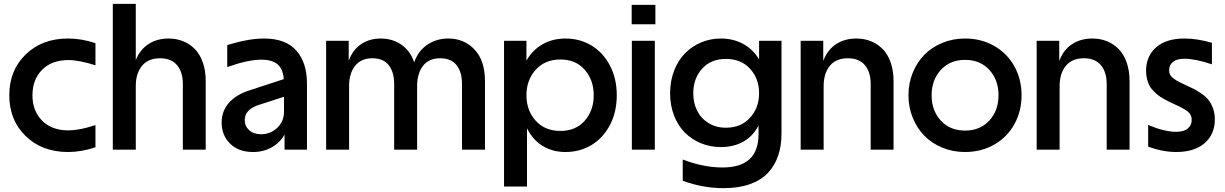

<svg xmlns="http://www.w3.org/2000/svg" viewBox="-20 -770 6306 988"><path d="M471.2 -434.1Q386.2 -460.9 332 -460.9Q246.1 -460.9 196.5 -410.6Q147 -360.4 147 -279.8Q147 -199.7 196.5 -149.4Q246.1 -99.1 332 -99.1Q355 -99.1 382.1 -103.8Q409.2 -108.4 424.1 -112.5Q439 -116.7 471.2 -126V-12.2Q398.9 12.2 330.1 12.2Q196.8 12.2 112.3 -69.6Q27.8 -151.4 27.8 -279.8Q27.8 -408.2 112.3 -490Q196.8 -571.8 330.1 -571.8Q399.9 -571.8 471.2 -547.9Z M920.9 -337.9Q920.9 -398.9 891.1 -434.6Q861.3 -470.2 803.7 -470.2Q742.7 -470.2 710.7 -431.2Q678.7 -392.1 678.7 -327.1V0H560.5V-750H678.7V-460.9Q700.7 -515.6 744.9 -543.7Q789.1 -571.8 846.7 -571.8Q887.2 -571.8 921.6 -558.1Q956.1 -544.4 982.4 -517.8Q1008.8 -491.2 1023.7 -448.7Q1038.6 -406.2 1038.6 -352.1V0H920.9Z M1120.6 -139.2Q1120.6 -197.8 1157.2 -240Q1193.8 -282.2 1261.2 -304.2L1440.4 -362.8Q1436 -415.5 1408.2 -439.2Q1380.4 -462.9 1324.2 -462.9Q1255.9 -462.9 1149.4 -424.8V-538.1Q1258.8 -571.8 1338.4 -571.8Q1450.2 -571.8 1504.9 -509.8Q1559.6 -447.8 1559.6 -339.8V0H1444.3V-77.1Q1419.9 -35.2 1377.7 -11.5Q1335.4 12.2 1282.2 12.2Q1207.5 12.2 1164.1 -30.8Q1120.6 -73.7 1120.6 -139.2ZM1239.3 -151.9Q1239.3 -120.6 1262.5 -99.9Q1285.6 -79.1 1323.2 -79.1Q1370.6 -79.1 1406 -111.8Q1441.4 -144.5 1441.4 -194.8V-272L1311.5 -230Q1239.3 -206.5 1239.3 -151.9Z M1658.2 -560.1H1774.4V-457Q1794.9 -513.7 1838.1 -542.7Q1881.3 -571.8 1939.5 -571.8Q1999 -571.8 2044.9 -540.5Q2090.8 -509.3 2111.3 -449.2Q2132.3 -508.8 2179.4 -540.3Q2226.6 -571.8 2286.6 -571.8Q2368.7 -571.8 2422.1 -514.9Q2475.6 -458 2475.6 -352.1V0H2357.4V-337.9Q2357.4 -399.4 2329.3 -434.8Q2301.3 -470.2 2245.6 -470.2Q2187 -470.2 2156.7 -431.2Q2126.5 -392.1 2126.5 -327.1V0H2008.3V-337.9Q2008.3 -399.4 1980.2 -434.8Q1952.1 -470.2 1896.5 -470.2Q1837.9 -470.2 1807.1 -431.2Q1776.4 -392.1 1776.4 -327.1V0H1658.2Z M2863.8 -96.2Q2942.4 -96.2 2988.8 -148.7Q3035.2 -201.2 3035.2 -279.8Q3035.2 -358.4 2988.8 -411.1Q2942.4 -463.9 2863.8 -463.9Q2784.2 -463.9 2736.6 -410.9Q2689 -357.9 2689 -279.8Q2689 -201.7 2736.6 -148.9Q2784.2 -96.2 2863.8 -96.2ZM2573.7 189.9V-560.1H2689V-458Q2720.7 -513.7 2772.7 -542.7Q2824.7 -571.8 2890.1 -571.8Q2963.4 -571.8 3023.2 -536.1Q3083 -500.5 3118.4 -433.3Q3153.8 -366.2 3153.8 -279.8Q3153.8 -193.4 3118.4 -126.2Q3083 -59.1 3023.2 -23.4Q2963.4 12.2 2890.1 12.2Q2823.7 12.2 2772.5 -19Q2721.2 -50.3 2691.9 -109.9V189.9Z M3231.4 -560.1H3349.6V0H3231.4ZM3230.5 -645V-745.1H3352.5V-645Z M4001.5 -84Q4001.5 -19.5 3984.1 31.5Q3966.8 82.5 3931.2 120.1Q3895.5 157.7 3837.9 178Q3780.3 198.2 3703.6 198.2Q3596.7 198.2 3493.2 160.2V50.8Q3599.6 91.8 3698.2 91.8Q3883.3 91.8 3883.3 -79.1V-124Q3854.5 -68.8 3804.7 -41Q3754.9 -13.2 3689.5 -13.2Q3635.3 -13.2 3587.4 -32.7Q3539.6 -52.2 3504.4 -87.4Q3469.2 -122.6 3448.7 -175Q3428.2 -227.5 3428.2 -290Q3428.2 -352.5 3448.7 -405.8Q3469.2 -459 3504.4 -495.1Q3539.6 -531.2 3587.4 -551.5Q3635.3 -571.8 3689.5 -571.8Q3752.9 -571.8 3804 -544.2Q3855 -516.6 3886.2 -463.9V-560.1H4001.5ZM3547.4 -290Q3547.4 -241.2 3566.9 -201.4Q3586.4 -161.6 3625.2 -137.2Q3664.1 -112.8 3715.3 -112.8Q3793 -112.8 3839.6 -164.1Q3886.2 -215.3 3886.2 -290Q3886.2 -365.2 3839.8 -416Q3793.5 -466.8 3715.3 -466.8Q3638.2 -466.8 3592.8 -416.3Q3547.4 -365.7 3547.4 -290Z M4100.1 -560.1H4216.3V-456.1Q4237.3 -513.2 4282 -542.5Q4326.7 -571.8 4386.2 -571.8Q4426.8 -571.8 4461.2 -558.1Q4495.6 -544.4 4522 -517.8Q4548.3 -491.2 4563.2 -448.7Q4578.1 -406.2 4578.1 -352.1V0H4460.4V-337.9Q4460.4 -398.9 4430.7 -434.6Q4400.9 -470.2 4343.3 -470.2Q4282.2 -470.2 4250.2 -431.2Q4218.3 -392.1 4218.3 -327.1V0H4100.1Z M4945.8 -571.8Q5029.8 -571.8 5096.4 -533.4Q5163.1 -495.1 5200 -428.5Q5236.8 -361.8 5236.8 -279.8Q5236.8 -197.8 5200 -131.1Q5163.1 -64.5 5096.4 -26.1Q5029.8 12.2 4945.8 12.2Q4883.3 12.2 4828.9 -10.3Q4774.4 -32.7 4736.3 -71.8Q4698.2 -110.8 4676.5 -164.8Q4654.8 -218.8 4654.8 -279.8Q4654.8 -340.8 4676.5 -394.8Q4698.2 -448.7 4736.3 -487.8Q4774.4 -526.9 4828.9 -549.3Q4883.3 -571.8 4945.8 -571.8ZM4945.8 -98.1Q5023.9 -98.1 5071 -149.7Q5118.2 -201.2 5118.2 -279.8Q5118.2 -358.9 5071 -410.4Q5023.9 -461.9 4945.8 -461.9Q4868.7 -461.9 4821.3 -410.2Q4773.9 -358.4 4773.9 -279.8Q4773.9 -201.2 4821 -149.7Q4868.2 -98.1 4945.8 -98.1Z M5314.5 -560.1H5430.7V-456.1Q5451.7 -513.2 5496.3 -542.5Q5541 -571.8 5600.6 -571.8Q5641.1 -571.8 5675.5 -558.1Q5710 -544.4 5736.3 -517.8Q5762.7 -491.2 5777.6 -448.7Q5792.5 -406.2 5792.5 -352.1V0H5674.8V-337.9Q5674.8 -398.9 5645 -434.6Q5615.2 -470.2 5557.6 -470.2Q5496.6 -470.2 5464.6 -431.2Q5432.6 -392.1 5432.6 -327.1V0H5314.5Z M6032.2 12.2Q5964.8 12.2 5888.2 -15.1V-127Q5971.2 -91.8 6032.2 -91.8Q6071.8 -91.8 6092 -108.6Q6112.3 -125.5 6112.3 -152.8Q6112.3 -179.7 6092.3 -195.8Q6072.3 -211.9 6025.4 -232.9Q6004.9 -242.2 5994.6 -247.3Q5984.4 -252.4 5965.8 -262.9Q5947.3 -273.4 5937.3 -281.7Q5927.2 -290 5914.1 -303.5Q5900.9 -316.9 5894 -330.8Q5887.2 -344.7 5882.3 -364Q5877.4 -383.3 5877.4 -404.8Q5877.4 -481 5929.2 -526.4Q5981 -571.8 6074.2 -571.8Q6141.1 -571.8 6216.3 -549.8V-439Q6131.3 -467.8 6074.2 -467.8Q6035.6 -467.8 6015.9 -451.4Q5996.1 -435.1 5996.1 -409.2Q5996.1 -395.5 6001.5 -385.3Q6006.8 -375 6020.3 -365.2Q6033.7 -355.5 6045.4 -349.4Q6057.1 -343.3 6081.5 -332Q6108.9 -319.8 6125.5 -311.3Q6142.1 -302.7 6164.8 -286.6Q6187.5 -270.5 6200.2 -253.9Q6212.9 -237.3 6222.2 -211.9Q6231.4 -186.5 6231.4 -155.8Q6231.4 -79.1 6179 -33.4Q6126.5 12.2 6032.2 12.2Z"/></svg>

Font: TASA Explorer SemiBold
Style: Regular
Weight: 600
Designer: Weizhong Zhang
Foundry: Local Remote
Version: Version 1.000;Glyphs 3.1.2 (3151)